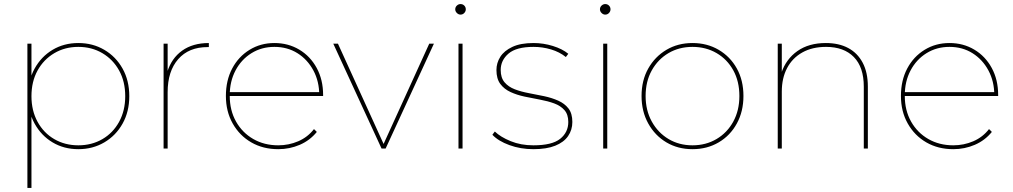

<svg xmlns="http://www.w3.org/2000/svg" viewBox="-20 -732 4992 946"><path d="M366 3Q295 3 239 -30.5Q183 -64 150.5 -123Q118 -182 118 -258Q118 -335 150.5 -394Q183 -453 239 -486.5Q295 -520 366 -520Q437 -520 494 -486.5Q551 -453 584 -394Q617 -335 617 -258Q617 -182 584 -123Q551 -64 494 -30.5Q437 3 366 3ZM115 194V-517H135V-327L125 -257L135 -187V194ZM366 -16Q432 -16 484.5 -46.5Q537 -77 567 -132Q597 -187 597 -258Q597 -330 567 -384.5Q537 -439 484.5 -470Q432 -501 366 -501Q300 -501 247.5 -470Q195 -439 165 -384.5Q135 -330 135 -258Q135 -187 165 -132Q195 -77 247.5 -46.5Q300 -16 366 -16Z M786 0V-517H806V-374L804 -377Q825 -445 877.5 -482.5Q930 -520 1009 -520V-500Q1008 -500 1006.5 -500Q1005 -500 1003 -500Q910 -500 858 -440.5Q806 -381 806 -278V0Z M1351 3Q1276 3 1218 -30.5Q1160 -64 1126.5 -123.5Q1093 -183 1093 -259Q1093 -336 1124 -394.5Q1155 -453 1209.5 -486.5Q1264 -520 1332 -520Q1400 -520 1454.5 -487.5Q1509 -455 1540.5 -397Q1572 -339 1572 -264Q1572 -263 1572 -262Q1572 -261 1572 -259H1104V-278H1561L1553 -263Q1553 -331 1524 -385Q1495 -439 1445.5 -470Q1396 -501 1332 -501Q1269 -501 1219 -470Q1169 -439 1140.5 -385Q1112 -331 1112 -263V-259Q1112 -188 1143 -133Q1174 -78 1228 -47Q1282 -16 1351 -16Q1403 -16 1449.5 -36Q1496 -56 1527 -96L1541 -82Q1507 -40 1457 -18.5Q1407 3 1351 3Z M1860 0 1622 -517H1645L1874 -14H1866L2095 -517H2118L1880 0Z M2239 0V-517H2259V0ZM2249 -660Q2239 -660 2231 -668Q2223 -676 2223 -686Q2223 -697 2231 -704.5Q2239 -712 2249 -712Q2260 -712 2267.5 -704.5Q2275 -697 2275 -686Q2275 -676 2267.5 -668Q2260 -660 2249 -660Z M2608 3Q2545 3 2490 -17Q2435 -37 2406 -68L2418 -84Q2446 -57 2496 -36.5Q2546 -16 2608 -16Q2700 -16 2740 -48Q2780 -80 2780 -131Q2780 -168 2761 -189.5Q2742 -211 2710.5 -222.5Q2679 -234 2641 -241Q2603 -248 2565 -256Q2527 -264 2495.5 -278.5Q2464 -293 2445 -318.5Q2426 -344 2426 -387Q2426 -422 2445 -452Q2464 -482 2504.5 -501Q2545 -520 2609 -520Q2657 -520 2704 -505.5Q2751 -491 2780 -467L2768 -451Q2737 -476 2695 -488.5Q2653 -501 2609 -501Q2524 -501 2485.5 -468Q2447 -435 2447 -387Q2447 -349 2466 -326.5Q2485 -304 2516.5 -292Q2548 -280 2586 -273Q2624 -266 2661.5 -258Q2699 -250 2730.5 -236Q2762 -222 2781 -197.5Q2800 -173 2800 -131Q2800 -92 2779 -61.5Q2758 -31 2715.5 -14Q2673 3 2608 3Z M2952 0V-517H2972V0ZM2962 -660Q2952 -660 2944 -668Q2936 -676 2936 -686Q2936 -697 2944 -704.5Q2952 -712 2962 -712Q2973 -712 2980.5 -704.5Q2988 -697 2988 -686Q2988 -676 2980.5 -668Q2973 -660 2962 -660Z M3392 3Q3320 3 3263.5 -30.5Q3207 -64 3174 -123.5Q3141 -183 3141 -259Q3141 -336 3174 -394.5Q3207 -453 3263.5 -486.5Q3320 -520 3392 -520Q3464 -520 3521 -486.5Q3578 -453 3610.5 -394.5Q3643 -336 3643 -259Q3643 -183 3610.5 -123.5Q3578 -64 3521 -30.5Q3464 3 3392 3ZM3392 -16Q3458 -16 3510.5 -47Q3563 -78 3593 -133Q3623 -188 3623 -259Q3623 -331 3593 -385.5Q3563 -440 3510.5 -470.5Q3458 -501 3392 -501Q3326 -501 3274 -470.5Q3222 -440 3191.5 -385.5Q3161 -331 3161 -259Q3161 -188 3191.5 -133Q3222 -78 3274 -47Q3326 -16 3392 -16Z M3812 0V-517H3832V-370L3830 -373Q3853 -441 3909 -480.5Q3965 -520 4049 -520Q4113 -520 4159 -495.5Q4205 -471 4230.5 -423Q4256 -375 4256 -305V0H4236V-305Q4236 -401 4187 -451Q4138 -501 4050 -501Q3982 -501 3933 -473.5Q3884 -446 3858 -396.5Q3832 -347 3832 -281V0Z M4677 3Q4602 3 4544 -30.5Q4486 -64 4452.5 -123.5Q4419 -183 4419 -259Q4419 -336 4450 -394.5Q4481 -453 4535.5 -486.5Q4590 -520 4658 -520Q4726 -520 4780.5 -487.5Q4835 -455 4866.5 -397Q4898 -339 4898 -264Q4898 -263 4898 -262Q4898 -261 4898 -259H4430V-278H4887L4879 -263Q4879 -331 4850 -385Q4821 -439 4771.5 -470Q4722 -501 4658 -501Q4595 -501 4545 -470Q4495 -439 4466.5 -385Q4438 -331 4438 -263V-259Q4438 -188 4469 -133Q4500 -78 4554 -47Q4608 -16 4677 -16Q4729 -16 4775.5 -36Q4822 -56 4853 -96L4867 -82Q4833 -40 4783 -18.5Q4733 3 4677 3Z"/></svg>

Font: Montserrat Thin Thin
Style: Regular
Weight: 250
Version: Version 9.000